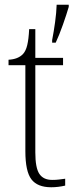

<svg xmlns="http://www.w3.org/2000/svg" viewBox="-20 -780 319 810"><path d="M196 10Q138 10 112.5 -23.5Q87 -57 87 -142V-505H16V-528Q56 -530 77 -552Q89 -565 95 -590Q101 -615 103 -657H129V-536H246V-505H129V-137Q129 -72 146 -46.5Q163 -21 200 -21Q216 -21 228 -22.5Q240 -24 255 -26V3Q225 10 196 10ZM200 -611Q207 -647 212.5 -687Q218 -727 219 -760H270V-751Q261 -720 245.5 -676Q230 -632 215 -600H200Z"/></svg>

Font: Noto Serif Lao SemiCondensed ExtraLight
Style: Regular
Weight: 200
Width: 4
Designer: Monotype Design Team
Foundry: Monotype Imaging Inc.
Version: Version 2.003; ttfautohint (v1.8.4.7-5d5b)